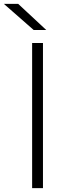

<svg xmlns="http://www.w3.org/2000/svg" viewBox="-69 -972 339 992"><path d="M25 -952 170 -817H105L-49 -952ZM97 -750H153V0H97Z"/></svg>

Font: Bounded
Style: Regular
Weight: 200
Designer: Vlad Churkin
Version: Version 1.0